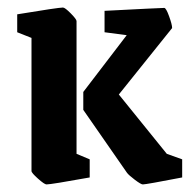

<svg xmlns="http://www.w3.org/2000/svg" viewBox="-20 -482 509 512"><path d="M104 9.8Q98.6 9.8 81.3 -5.6Q64 -21 64 -25.9V-380.9L25.9 -396V-443.8Q135.7 -461.9 147.9 -461.9Q153.3 -461.9 168.7 -446.3Q184.1 -430.7 184.1 -425.8V-71.8L219.2 -57.1V-8.8Q116.2 9.8 104 9.8ZM360.8 9.8Q356 9.8 339.8 -2.4Q323.7 -14.6 318.8 -21L202.1 -189V-236.8L317.9 -388.2L258.8 -396V-453.1Q409.2 -460.9 418 -460.9Q422.9 -460.9 430.9 -438.7Q439 -416.5 439 -407.2L296.9 -230L424.8 -71.8L465.8 -57.1V-8.8Q369.6 9.8 360.8 9.8Z"/></svg>

Font: Grenze SemiBold
Style: Regular
Weight: 600
Designer: Renata Polastri
Foundry: Omnibus-Type
Version: Version 1.002;PS 001.002;hotconv 1.0.88;makeotf.lib2.5.64775